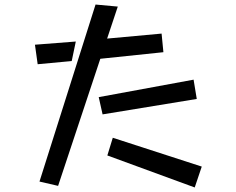

<svg xmlns="http://www.w3.org/2000/svg" viewBox="-20 -796 1040 846"><path d="M401 -776 499 -767 452 -626 692 -648 700 -566 422 -537 236 23 154 4ZM134 -599 314 -613 296 -527 146 -513ZM415 -368 833 -445 847 -360 432 -292ZM477 -189 869 -62 838 30 453 -111Z"/></svg>

Font: Stick
Style: Regular
Weight: 400
Designer: Fontworks Inc.
Foundry: Fontworks Inc.
Version: Version 1.100